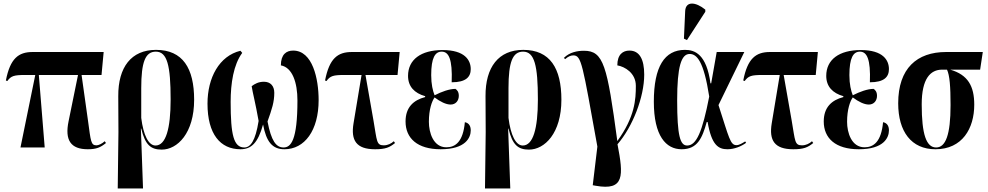

<svg xmlns="http://www.w3.org/2000/svg" viewBox="-20 -828 5549 1078"><path d="M95 0H231L198 -407H418L365 -147C343 -41 377 10 473 10C521 10 544 0 575 -25L568 -35C554 -22 534 -12 522 -12C490 -12 490 -34 474 -151L438 -407H550L562 -536H163C84 -536 37 -500 13 -376L21 -373C42 -402 59 -407 121 -407H178Z M641 230H783L771 -106H773C795 -14 827 12 888 12C976 12 1070 -80 1070 -268C1070 -445 1006 -548 856 -548C717 -548 643 -451 644 -288L645 -86ZM853 -11C814 -11 785 -69 773 -166V-333C773 -480 796 -538 855 -538C919 -538 938 -460 938 -269C938 -105 911 -11 853 -11Z M1330 10C1390 10 1428 -24 1457 -129C1475 -33 1508 10 1577 10C1690 10 1769 -95 1769 -266C1769 -386 1735 -544 1626 -544C1588 -544 1557 -523 1557 -461C1622 -449 1650 -364 1650 -264C1650 -39 1613 0 1572 0C1530 0 1503 -37 1482 -146C1507 -216 1520 -255 1520 -307C1520 -346 1498 -369 1462 -369C1431 -369 1410 -357 1393 -344C1399 -305 1414 -251 1432 -149C1414 -36 1386 0 1352 0C1292 0 1275 -70 1275 -256C1275 -360 1291 -465 1340 -531L1330 -543C1211 -514 1145 -392 1145 -246C1145 -75 1217 10 1330 10Z M2086 10C2144 10 2167 0 2198 -25L2191 -35C2177 -22 2157 -12 2135 -12C2093 -12 2097 -35 2077 -151L2032 -407H2212L2224 -536H1955C1876 -536 1829 -500 1805 -376L1813 -373C1834 -402 1851 -407 1913 -407H2010L1965 -136C1949 -40 1980 10 2086 10Z M2454 10C2594 10 2623 -55 2623 -96C2623 -116 2616 -137 2590 -142C2580 -32 2537 -1 2486 -1C2413 -1 2388 -83 2388 -144C2388 -214 2405 -260 2420 -281C2452 -257 2484 -241 2510 -241C2539 -241 2556 -263 2556 -290C2556 -313 2546 -323 2537 -329C2503 -329 2459 -313 2420 -293C2410 -318 2401 -355 2401 -406C2401 -504 2423 -538 2460 -538C2499 -538 2521 -497 2516 -366C2596 -366 2623 -396 2623 -440C2623 -490 2590 -547 2465 -547C2343 -547 2271 -493 2271 -402C2271 -342 2307 -305 2367 -288V-283C2302 -266 2257 -226 2257 -146C2257 -52 2323 10 2454 10Z M2703 230H2845L2833 -106H2835C2857 -14 2889 12 2950 12C3038 12 3132 -80 3132 -268C3132 -445 3068 -548 2918 -548C2779 -548 2705 -451 2706 -288L2707 -86ZM2915 -11C2876 -11 2847 -69 2835 -166V-333C2835 -480 2858 -538 2917 -538C2981 -538 3000 -460 3000 -269C3000 -105 2973 -11 2915 -11Z M3325 215C3487 244 3481 159 3447 -18C3532 -116 3597 -283 3597 -409C3597 -496 3570 -544 3514 -544C3478 -544 3446 -523 3446 -461C3488 -454 3550 -418 3550 -346C3550 -270 3545 -172 3446 -36C3389 -460 3369 -543 3259 -543C3222 -543 3178 -535 3146 -503L3153 -496C3171 -512 3186 -517 3199 -517C3245 -517 3250 -470 3334 -5L3308 212Z M3837 -603 3940 -762V-774C3886 -818 3830 -823 3827 -766L3820 -611ZM3807 10C3897 10 3923 -54 3948 -143H3953C3975 -14 4013 10 4064 10C4104 10 4143 -7 4169 -26L4164 -34C4149 -25 4131 -13 4115 -13C4080 -13 4074 -53 4014 -238L4159 -536H4004L3973 -360H3969C3947 -523 3882 -548 3826 -548C3711 -548 3651 -454 3651 -257C3651 -65 3719 10 3807 10ZM3838 -11C3799 -11 3782 -64 3782 -265C3782 -454 3805 -525 3852 -525C3892 -525 3931 -486 3962 -286C3923 -86 3890 -11 3838 -11Z M4434 10C4492 10 4515 0 4546 -25L4539 -35C4525 -22 4505 -12 4483 -12C4441 -12 4445 -35 4425 -151L4380 -407H4560L4572 -536H4303C4224 -536 4177 -500 4153 -376L4161 -373C4182 -402 4199 -407 4261 -407H4358L4313 -136C4297 -40 4328 10 4434 10Z M4802 10C4942 10 4971 -55 4971 -96C4971 -116 4964 -137 4938 -142C4928 -32 4885 -1 4834 -1C4761 -1 4736 -83 4736 -144C4736 -214 4753 -260 4768 -281C4800 -257 4832 -241 4858 -241C4887 -241 4904 -263 4904 -290C4904 -313 4894 -323 4885 -329C4851 -329 4807 -313 4768 -293C4758 -318 4749 -355 4749 -406C4749 -504 4771 -538 4808 -538C4847 -538 4869 -497 4864 -366C4944 -366 4971 -396 4971 -440C4971 -490 4938 -547 4813 -547C4691 -547 4619 -493 4619 -402C4619 -342 4655 -305 4715 -288V-283C4650 -266 4605 -226 4605 -146C4605 -52 4671 10 4802 10Z M5232 10C5383 10 5450 -107 5450 -240C5450 -344 5415 -408 5315 -437H5483L5498 -536H5292C5128 -536 5023 -444 5023 -248C5023 -89 5097 10 5232 10ZM5236 0C5181 0 5155 -73 5155 -242C5155 -387 5204 -437 5270 -437H5297C5312 -405 5317 -343 5317 -238C5317 -70 5289 0 5236 0Z"/></svg>

Font: Noto Serif Display ExtraCondensed
Style: Bold
Weight: 700
Width: 2
Designer: Monotype Design Team
Foundry: Monotype Imaging Inc.
Version: Version 2.009